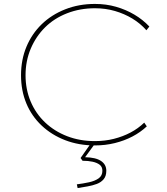

<svg xmlns="http://www.w3.org/2000/svg" viewBox="-20 -730 851 977"><path d="M463 10Q381 10 312 -16.5Q243 -43 192 -91Q141 -139 114 -204Q87 -269 87 -347Q87 -426 114.5 -492Q142 -558 192 -606.5Q242 -655 311.5 -682.5Q381 -710 463 -710Q520 -710 570.5 -695.5Q621 -681 664 -655.5Q707 -630 740 -595L725 -576Q694 -611 653.5 -635.5Q613 -660 565 -674Q517 -688 463 -688Q387 -688 321.5 -662.5Q256 -637 209.5 -591Q163 -545 136.5 -482.5Q110 -420 110 -347Q110 -275 136 -213.5Q162 -152 209.5 -107Q257 -62 321.5 -37Q386 -12 463 -12Q514 -12 559.5 -23.5Q605 -35 644 -55.5Q683 -76 714 -106L727 -87Q695 -57 654 -35.5Q613 -14 564.5 -2Q516 10 463 10ZM375 227 371 208Q403 204 433 197.5Q463 191 482 177.5Q501 164 501 139Q501 119 487.5 108.5Q474 98 451.5 93Q429 88 400 88L390 74L442 0H464L413 70Q467 71 494 89Q521 107 521 139Q521 166 507.5 182Q494 198 472.5 206Q451 214 425.5 218.5Q400 223 375 227Z"/></svg>

Font: Lexend Exa Thin
Style: Regular
Weight: 250
Designer: Bonnie Shaver-Troup, Thomas Jockin
Foundry: Lexend
Version: Version 1.007